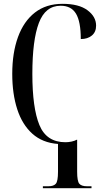

<svg xmlns="http://www.w3.org/2000/svg" viewBox="-20 -744 552 1003"><path d="M204 239V229H233Q260 229 271.5 216Q283 203 283 153V8Q202 2 149 -45.5Q96 -93 70 -173.5Q44 -254 44 -358Q44 -468 74 -550.5Q104 -633 162.5 -678.5Q221 -724 307 -724Q392 -724 437 -690.5Q482 -657 482 -610Q482 -577 460 -558.5Q438 -540 402 -540Q402 -631 377 -672.5Q352 -714 297 -714Q217 -714 183 -624Q149 -534 149 -358Q149 -180 186 -90.5Q223 -1 322 -1Q338 -1 354 -4.5Q370 -8 381 -14H383V153Q383 203 394.5 216Q406 229 434 229H458V239Z"/></svg>

Font: Noto Serif Display ExtraCondensed Medium
Style: Regular
Weight: 500
Width: 2
Designer: Monotype Design Team
Foundry: Monotype Imaging Inc.
Version: Version 2.009